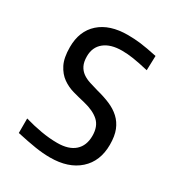

<svg xmlns="http://www.w3.org/2000/svg" viewBox="-141 -643 687 745"><g transform="rotate(30 202.5 -270.5)"><path d="M192 11Q160 11 125 5.5Q90 0 40 -11V-76Q78 -65 115.5 -58.5Q153 -52 188 -52Q239 -52 266 -76Q293 -100 293 -144Q293 -186 269 -208Q245 -230 199 -241Q173 -247 146 -254.5Q119 -262 96.5 -278Q74 -294 59.5 -322.5Q45 -351 45 -399Q45 -471 90.5 -511.5Q136 -552 217 -552Q246 -552 274.5 -548.5Q303 -545 350 -535L348 -470Q305 -480 278.5 -484Q252 -488 228 -488Q177 -488 148.5 -465Q120 -442 120 -401Q120 -376 128 -360Q136 -344 150 -334Q164 -324 183 -318Q202 -312 223 -306Q255 -298 282 -286.5Q309 -275 328.5 -257Q348 -239 358.5 -213Q369 -187 369 -148Q369 -74 321.5 -31.5Q274 11 192 11Z"/></g></svg>

Font: Encode Sans Condensed
Style: Regular
Weight: 400
Designer: Pablo Impallari, Andres Torresi
Foundry: Pablo Impallari, Andres Torresi
Version: Version 1.000; ttfautohint (v1.00) -l 8 -r 50 -G 200 -x 14 -